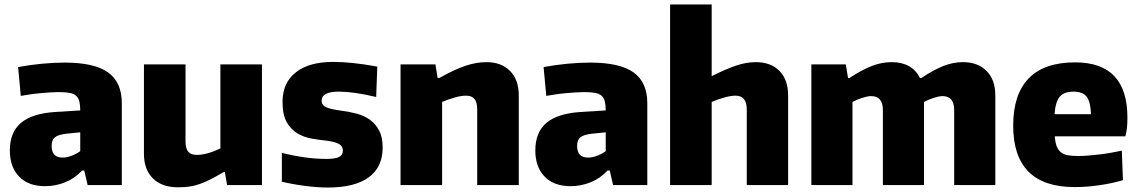

<svg xmlns="http://www.w3.org/2000/svg" viewBox="-20 -828 5094 859"><path d="M182 5Q107 5 65.5 -38Q24 -81 24 -155Q24 -236 73.5 -278Q123 -320 226 -327L339 -334Q339 -358 335 -374Q331 -390 320.5 -399.5Q310 -409 291 -412.5Q272 -416 241 -416Q225 -416 203.5 -414.5Q182 -413 159 -411Q136 -409 113.5 -405.5Q91 -402 73 -399L61 -528Q116 -538 169 -543Q222 -548 269 -548Q402 -548 463.5 -504Q525 -460 525 -366V0H372L357 -65H347Q315 -30 271.5 -12.5Q228 5 182 5ZM260 -123Q280 -123 302.5 -132Q325 -141 339 -152V-236L279 -230Q241 -226 226 -214Q211 -202 211 -175Q211 -123 260 -123Z M777 10Q704 10 664 -30Q624 -70 624 -139V-540H810V-197Q810 -164 822 -149.5Q834 -135 861 -135Q883 -135 910 -142.5Q937 -150 966 -164V-540H1152V0H996L986 -59H982Q948 -39 922.5 -26Q897 -13 874.5 -5Q852 3 829 6.5Q806 10 777 10Z M1446 11Q1401 11 1346.5 4Q1292 -3 1241 -15V-144Q1293 -131 1343.5 -124Q1394 -117 1439 -117Q1479 -117 1496.5 -125.5Q1514 -134 1514 -154Q1514 -174 1496.5 -184Q1479 -194 1438 -199Q1408 -202 1374 -208Q1340 -214 1311 -231Q1282 -248 1263 -281Q1244 -314 1244 -372Q1244 -457 1303 -504Q1362 -551 1470 -551Q1512 -551 1560 -546Q1608 -541 1668 -530L1663 -394Q1609 -407 1568 -412.5Q1527 -418 1496 -418Q1419 -418 1419 -378Q1419 -357 1439.5 -348Q1460 -339 1506 -333Q1544 -328 1577.5 -319Q1611 -310 1636.5 -291Q1662 -272 1677 -242.5Q1692 -213 1692 -168Q1692 -80 1629.5 -34.5Q1567 11 1446 11Z M1772 -540H1928L1938 -479H1945Q2015 -518 2063.5 -534Q2112 -550 2156 -550Q2223 -550 2262 -510.5Q2301 -471 2301 -401V0H2115V-338Q2115 -371 2102.5 -385.5Q2090 -400 2065 -400Q2043 -400 2015 -392Q1987 -384 1958 -372V0H1772Z M2533 5Q2458 5 2416.5 -38Q2375 -81 2375 -155Q2375 -236 2424.5 -278Q2474 -320 2577 -327L2690 -334Q2690 -358 2686 -374Q2682 -390 2671.5 -399.5Q2661 -409 2642 -412.5Q2623 -416 2592 -416Q2576 -416 2554.5 -414.5Q2533 -413 2510 -411Q2487 -409 2464.5 -405.5Q2442 -402 2424 -399L2412 -528Q2467 -538 2520 -543Q2573 -548 2620 -548Q2753 -548 2814.5 -504Q2876 -460 2876 -366V0H2723L2708 -65H2698Q2666 -30 2622.5 -12.5Q2579 5 2533 5ZM2611 -123Q2631 -123 2653.5 -132Q2676 -141 2690 -152V-236L2630 -230Q2592 -226 2577 -214Q2562 -202 2562 -175Q2562 -123 2611 -123Z M2978 -808H3164V-487Q3227 -519 3273 -534.5Q3319 -550 3361 -550Q3429 -550 3467.5 -510.5Q3506 -471 3506 -401V0H3321V-338Q3321 -400 3271 -400Q3251 -400 3223 -392.5Q3195 -385 3164 -372V0H2978Z M3610 -540H3764L3774 -479H3780Q3837 -516 3881 -533Q3925 -550 3969 -550Q4060 -550 4096 -479H4102Q4156 -515 4200 -532.5Q4244 -550 4288 -550Q4355 -550 4394 -510.5Q4433 -471 4433 -401V0H4249V-335Q4249 -398 4197 -398Q4182 -398 4158.5 -390.5Q4135 -383 4114 -372V0H3930V-335Q3930 -398 3878 -398Q3862 -398 3838.5 -390.5Q3815 -383 3794 -372V0H3610Z M4788 9Q4513 9 4513 -266Q4513 -406 4582.5 -477.5Q4652 -549 4790 -549Q5024 -549 5024 -302Q5024 -275 5022 -256Q5020 -237 5015 -218H4699Q4701 -191 4707.5 -174Q4714 -157 4726 -147Q4738 -137 4757 -133.5Q4776 -130 4803 -130Q4823 -130 4848 -132Q4873 -134 4899 -137Q4925 -140 4950.5 -144.5Q4976 -149 4999 -154L5004 -22Q4958 -8 4900 0.5Q4842 9 4788 9ZM4782 -418Q4741 -418 4721.5 -395.5Q4702 -373 4698 -317H4861Q4859 -373 4841.5 -395.5Q4824 -418 4782 -418Z"/></svg>

Font: Encode Sans Narrow
Style: ExtraBold
Weight: 800
Designer: Pablo Impallari, Andres Torresi
Foundry: Pablo Impallari, Andres Torresi
Version: Version 1.000; ttfautohint (v1.00) -l 8 -r 50 -G 200 -x 14 -